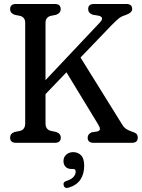

<svg xmlns="http://www.w3.org/2000/svg" viewBox="-20 -720 714 968"><path d="M209.5 -98Q209.5 -68.5 233.5 -61L263.5 -54.5Q286.5 -46 286.5 -26Q286.5 0 256.5 0H61Q31 0 31 -26Q31 -46.5 53.5 -54.5L83 -60.5Q107 -68 107 -98V-605Q107 -632 83 -639.5L53.5 -645.5Q31 -653.5 31 -674Q31 -700 61 -700H256Q286 -700 286 -674Q286 -654 263 -645.5L233.5 -639.5Q209.5 -631.5 209.5 -605V-316L483 -606Q508 -632 479 -640.5L447 -646Q424.5 -654.5 424.5 -674Q424.5 -700 454 -700H616.5Q646.5 -700 646.5 -674Q646.5 -655.5 611.5 -643.5Q593 -638 580 -628Q567 -618 542.5 -593L386 -430L597 -90.5Q605 -77 616.5 -69.8Q628 -62.5 641 -58Q660.5 -52 667.5 -45.5Q674.5 -39 674.5 -26Q674.5 0 645 0H451.5Q422 0 422 -26Q422 -44.5 442.5 -53L471.5 -57.5Q483 -61 483.8 -68.8Q484.5 -76.5 475 -92.5L315 -355.5L209.5 -245.5ZM341 132Q321 132 310.5 120.8Q300 109.5 300 92Q300 72 314.2 59.5Q328.5 47 349 47Q373 47 388.8 63.2Q404.5 79.5 404.5 115.5Q404.5 157 385.5 185.5Q366.5 214 326 226Q305.5 232 301 214.5Q296.5 197.5 316 192Q341 183.5 351.2 171.2Q361.5 159 361.5 145Q361.5 132 348.5 132Z"/></svg>

Font: Fraunces 144pt S100
Style: Regular
Weight: 400
Version: Version 1.000; ttfautohint (v1.8.3)